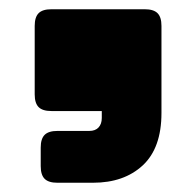

<svg xmlns="http://www.w3.org/2000/svg" viewBox="-20 -295 424 415"><path d="M181 100H104Q85 100 76.5 91.5Q68 83 68 64V24Q68 5 76.5 -3.5Q85 -12 104 -12H173Q186 -12 193 -19.5Q200 -27 200 -40V-55H91Q72 -55 63.5 -63.5Q55 -72 55 -91V-239Q55 -258 63.5 -266.5Q72 -275 91 -275H293Q312 -275 320.5 -266.5Q329 -258 329 -239V-51Q329 25 288.5 62.5Q248 100 181 100Z"/></svg>

Font: Bungee
Style: Regular
Weight: 400
Designer: David Jonathan Ross
Foundry: David Jonathan Ross
Version: Version 1.000;PS 1.0;hotconv 1.0.72;makeotf.lib2.5.5900